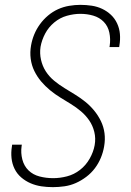

<svg xmlns="http://www.w3.org/2000/svg" viewBox="-20 -763 540 791"><path d="M198 8Q173 8 150 4.5Q127 1 106 -8Q85 -17 67.5 -32Q50 -47 40 -67.5Q30 -88 27.5 -111.5Q25 -135 29 -159L30 -167H70L69 -161Q65 -133 72 -106Q79 -79 97.5 -61Q116 -43 143 -36Q170 -29 199 -29Q227 -29 256 -36.5Q285 -44 309.5 -63Q334 -82 349.5 -109.5Q365 -137 370 -165Q375 -193 368.5 -219.5Q362 -246 347.5 -267Q333 -288 313.5 -304.5Q294 -321 272 -334.5Q250 -348 228 -361.5Q206 -375 186 -391.5Q166 -408 149.5 -427.5Q133 -447 121.5 -470.5Q110 -494 106.5 -521Q103 -548 108 -576Q112 -599 121 -621Q130 -643 144.5 -663Q159 -683 178 -699Q197 -715 219 -725Q241 -735 265 -739Q289 -743 311 -743Q335 -743 358 -739.5Q381 -736 401 -726.5Q421 -717 437 -702Q453 -687 462.5 -666.5Q472 -646 474 -623Q476 -600 472 -576L471 -569H431L432 -575Q436 -602 430.5 -628.5Q425 -655 407.5 -673Q390 -691 364.5 -698.5Q339 -706 311 -706Q284 -706 255.5 -698Q227 -690 203.5 -670.5Q180 -651 166 -624.5Q152 -598 147 -570Q143 -543 149 -516.5Q155 -490 169 -468.5Q183 -447 203 -430.5Q223 -414 245 -400.5Q267 -387 289 -373.5Q311 -360 331 -344Q351 -328 367.5 -308Q384 -288 395.5 -264.5Q407 -241 410.5 -214.5Q414 -188 409 -160Q405 -136 395.5 -113Q386 -90 371 -70Q356 -50 335.5 -34.5Q315 -19 292.5 -9Q270 1 245.5 4.5Q221 8 198 8Z"/></svg>

Font: Iosevka SS18 Extralight
Style: Italic
Weight: 200
Italic angle: -9°
Monospace: yes
Designer: Belleve Invis
Foundry: Belleve Invis
Version: Version 25.1.1; ttfautohint (v1.8.4)